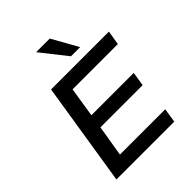

<svg xmlns="http://www.w3.org/2000/svg" viewBox="-256 -1087 1232 1232"><g transform="rotate(-45 360.5 -471.0)"><path d="M74 0 186 -705H711L695 -608H284L252 -405H636L621 -309H238L203 -97H614L599 0ZM427 -765 287 -942H411L510 -765Z"/></g></svg>

Font: Nunito Sans 7pt SemiExpanded SemiBold
Style: Italic
Weight: 600
Width: 6
Italic angle: -9°
Designer: Vernon Adams
Foundry: Vernon Adams
Version: Version 3.101;gftools[0.9.27]